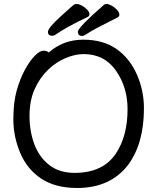

<svg xmlns="http://www.w3.org/2000/svg" viewBox="-20 -918 785 962"><path d="M417 -832Q312 -782.2 257.8 -744.1Q251 -738.8 242.2 -738.8Q220.2 -738.8 220.2 -758.3Q220.2 -777.8 283.2 -835Q346.2 -892.1 350.6 -895Q355 -897.9 365.5 -897.9Q376 -897.9 390.4 -889.9Q404.8 -881.8 416.5 -869.9Q428.2 -857.9 428.2 -846.9Q428.2 -835.9 417 -832ZM567.9 -830.1Q445.8 -769 423.3 -753.4Q400.9 -737.8 392.1 -737.8Q370.1 -737.8 370.1 -758.8Q370.1 -779.8 500 -893.1Q504.9 -897.9 514.9 -897.9Q524.9 -897.9 540 -889.4Q555.2 -880.9 566.7 -868.4Q578.1 -856 578.1 -845Q578.1 -834 567.9 -830.1ZM224.1 -654.8Q296.9 -719.2 397 -719.2Q497.1 -719.2 563.5 -672.6Q629.9 -626 665.5 -545.4Q701.2 -464.8 701.2 -375Q701.2 -198.2 621.1 -90.8Q532.2 23.9 366.2 23.9Q256.8 23.9 186 -23.4Q115.2 -70.8 81.1 -152.3Q46.9 -233.9 46.9 -319.3Q46.9 -404.8 63.5 -463.9Q80.1 -522.9 104.5 -567.9Q128.9 -612.8 154.1 -638.4Q179.2 -664.1 197.5 -664.1Q215.8 -664.1 224.1 -654.8ZM354 -51.8Q495.1 -51.8 560.1 -147.9Q619.1 -235.8 619.1 -371.1Q619.1 -481 561 -564Q502.9 -647 398.9 -647Q356.9 -647 309.6 -627.4Q262.2 -607.9 221.2 -568.8Q180.2 -529.8 154.1 -472.4Q127.9 -415 127.9 -337.4Q127.9 -259.8 152.3 -194.8Q176.8 -129.9 227.3 -90.8Q277.8 -51.8 354 -51.8Z"/></svg>

Font: LXGW WenKai Screen
Style: Regular
Weight: 400
Designer: LXGW / Fontworks Inc.
Foundry: LXGW / Fontworks Inc.
Version: Version 1.510;January 18,2025